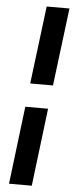

<svg xmlns="http://www.w3.org/2000/svg" viewBox="-62 -811 401 1008"><g transform="rotate(5 138.0 -307.0)"><path d="M91 -369 142 -779H262L211 -369ZM26 165 76 -245H196L146 165Z"/></g></svg>

Font: Aleo Black
Style: Italic
Weight: 900
Italic angle: -7°
Designer: Alessio Laiso
Foundry: Alessio Laiso
Version: Version 2.001;gftools[0.9.29]